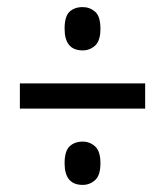

<svg xmlns="http://www.w3.org/2000/svg" viewBox="-20 -628 465 541"><path d="M213 -486Q233 -486 248 -499.5Q263 -513 263 -547Q263 -582 248 -595Q233 -608 213 -608Q190 -608 176 -595Q162 -582 162 -547Q162 -486 213 -486ZM36 -322H389V-393H36ZM213 -107Q233 -107 248 -120.5Q263 -134 263 -168Q263 -202 248 -215.5Q233 -229 213 -229Q190 -229 176 -215.5Q162 -202 162 -168Q162 -107 213 -107Z"/></svg>

Font: Noto Serif ExtraCondensed Extra
Style: Regular
Weight: 800
Width: 3
Designer: Monotype Design Team
Foundry: Monotype Imaging Inc.
Version: Version 1.002